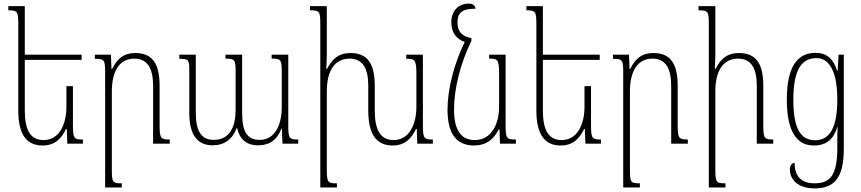

<svg xmlns="http://www.w3.org/2000/svg" viewBox="-20 -794 4757 1061"><path d="M383 -318H347V-204C347 -106 307 -20 221 -20C146 -20 117 -78 117 -184V-463H431V-492H117V-760H26V-737C74 -737 81 -732 81 -664V-184C81 -47 129 10 216 10C282 10 319 -27 345 -81H349L352 0H438V-23C390 -23 383 -28 383 -101Z M918 -23C870 -23 862 -29 862 -98V-319C862 -443 822 -501 727 -501C663 -501 627 -469 599 -412H596L593 -492H504V-469C556 -469 561 -464 561 -395V242H653V219C604 219 598 216 598 145V-287C598 -406 643 -470 723 -470C799 -470 826 -410 826 -320V0H918Z M1481 -492V-470C1533 -470 1537 -464 1537 -394V-202C1537 -105 1500 -21 1415 -21C1345 -21 1318 -68 1318 -171V-492H1226V-470C1278 -470 1282 -464 1282 -395V-187C1282 -94 1250 -21 1161 -21C1090 -21 1062 -74 1062 -171V-492H971V-469C1023 -469 1026 -465 1026 -398V-170C1026 -51 1069 9 1155 9C1220 9 1266 -25 1288 -87H1290C1304 -27 1339 9 1407 9C1469 9 1512 -21 1535 -83H1538L1541 0H1628V-23C1578 -23 1573 -29 1573 -100V-492Z M2317 -101V-492H2225V-469C2272 -469 2281 -465 2281 -385V-204C2281 -106 2241 -20 2155 -20C2081 -20 2051 -78 2051 -184V-319C2051 -443 2011 -501 1916 -501C1852 -501 1816 -469 1787 -413H1783C1784 -439 1786 -467 1786 -494V-760H1693V-737C1745 -737 1750 -732 1750 -663V242H1842V219C1793 219 1786 216 1786 145V-289C1786 -407 1832 -470 1912 -470C1988 -470 2015 -411 2015 -320V-184C2015 -47 2063 10 2150 10C2216 10 2253 -27 2279 -81H2283L2286 0H2372V-23C2324 -23 2317 -28 2317 -101Z M2599 10C2664 10 2706 -20 2736 -79H2740L2743 0H2831V-23C2780 -23 2774 -28 2774 -101V-492H2683V-470C2730 -470 2738 -466 2738 -386V-204C2738 -109 2696 -20 2603 -20C2525 -20 2489 -80 2489 -188C2489 -306 2525 -446 2585 -568V-583C2536 -593 2508 -616 2508 -670C2508 -718 2527 -746 2608 -746C2605 -764 2595 -774 2570 -774C2514 -774 2474 -735 2474 -671C2474 -612 2503 -578 2548 -562C2490 -444 2453 -303 2453 -188C2453 -49 2507 10 2599 10Z M3246 -318H3210V-204C3210 -106 3170 -20 3084 -20C3009 -20 2980 -78 2980 -184V-463H3294V-492H2980V-760H2889V-737C2937 -737 2944 -732 2944 -664V-184C2944 -47 2992 10 3079 10C3145 10 3182 -27 3208 -81H3212L3215 0H3301V-23C3253 -23 3246 -28 3246 -101Z M3781 -23C3733 -23 3725 -29 3725 -98V-319C3725 -443 3685 -501 3590 -501C3526 -501 3490 -469 3462 -412H3459L3456 -492H3367V-469C3419 -469 3424 -464 3424 -395V242H3516V219C3467 219 3461 216 3461 145V-287C3461 -406 3506 -470 3586 -470C3662 -470 3689 -410 3689 -320V0H3781Z M4253 -23C4205 -23 4198 -29 4198 -98V-319C4198 -443 4158 -501 4063 -501C3999 -501 3963 -470 3934 -413H3930C3931 -441 3933 -468 3933 -495V-760H3840V-737C3892 -737 3897 -732 3897 -663V242H3989V219C3940 219 3933 216 3933 145V-289C3933 -407 3979 -470 4059 -470C4135 -470 4162 -411 4162 -320V0H4253Z M4481 247C4583 247 4643 199 4643 27V-492H4614L4609 -403H4606C4585 -469 4549 -502 4486 -502C4382 -502 4328 -418 4328 -244C4328 -67 4383 10 4477 10C4549 10 4586 -26 4607 -91H4609C4607 -72 4607 -50 4607 -8V25C4607 182 4562 219 4481 219C4404 219 4371 176 4371 106C4355 106 4345 123 4345 143C4345 198 4389 247 4481 247ZM4484 -19C4401 -19 4364 -90 4364 -243C4364 -395 4402 -473 4492 -473C4571 -473 4607 -382 4607 -244C4607 -59 4547 -19 4484 -19Z"/></svg>

Font: Noto Serif Armenian Condensed ExtraLight
Style: Regular
Weight: 200
Width: 3
Designer: Monotype Design Team
Foundry: Monotype Imaging Inc.
Version: Version 2.008